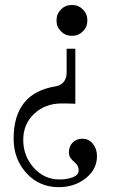

<svg xmlns="http://www.w3.org/2000/svg" viewBox="-20 -485 456 778"><path d="M35.2 77.1Q35.2 -108.4 206.5 -135.3Q225.6 -138.2 237.8 -152.8Q250 -167.5 250 -190.4V-287.6H285.2V-64.5Q259.8 -65.9 231.4 -65.9Q162.6 -65.9 118.4 -23.9Q74.2 18.1 74.2 81.5Q74.2 147 116.7 194.6Q159.2 242.2 221.2 242.2Q251.5 242.2 275.1 233.2Q298.8 224.1 298.8 205.1Q298.8 187 284.7 174.8Q270.5 162.6 264.9 153.6Q259.3 144.5 259.3 131.3Q259.3 108.4 274.4 92.8Q289.6 77.1 313.5 77.1Q339.8 77.1 356.4 97.7Q373 118.2 373 147.9Q373 200.7 327.6 237.1Q282.2 273.4 217.8 273.4Q139.2 273.4 87.2 216.6Q35.2 159.7 35.2 77.1ZM227.1 -357.9Q209 -376 209 -402.3Q209 -428.7 227.1 -446.8Q245.1 -464.8 271.5 -464.8Q297.9 -464.8 315.9 -446.8Q334 -428.7 334 -402.3Q334 -376 315.9 -357.9Q297.9 -339.8 271.5 -339.8Q245.1 -339.8 227.1 -357.9Z"/></svg>

Font: Theano Modern
Style: Regular
Weight: 400
Designer: Alexey Kryukov
Version: Version 2.00